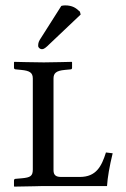

<svg xmlns="http://www.w3.org/2000/svg" viewBox="-20 -692 470 714"><path d="M208 -670 128 -544C122 -534 122 -527 122 -521C122 -515 129 -509 136 -509C143 -509 150 -514 165 -529L280 -638L277 -649C275 -650 273 -652 271 -654C263 -661 250 -672 222 -672C217 -672 211 -671 208 -670ZM277 -34H207C189 -34 179 -40 179 -59V-400C179 -420 189 -429 221 -432L242 -434C246 -434 248 -436 248 -440V-460L247 -462C247 -462 170 -460 143 -460C112 -460 33 -462 33 -462L32 -460V-440C32 -436 35 -434 39 -434L59 -432C90 -429 102 -422 102 -400V-62C102 -37 93 -32 61 -29L38 -27C35 -27 32 -25 32 -21V0L33 2C113 1 123 0 133 0H378C380 -32 387 -73 399 -122L374 -125C358 -74 338 -34 277 -34Z"/></svg>

Font: Linux Libertine O C
Style: Regular
Weight: 400
Designer: Philipp H. Poll
Foundry: Philipp H. Poll
Version: Version 4.0.3